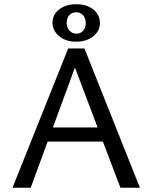

<svg xmlns="http://www.w3.org/2000/svg" viewBox="-20 -887 720 907"><path d="M339 -690Q291 -690 259.5 -716Q228 -742 228 -780Q228 -818 259.5 -842.5Q291 -867 341 -867Q390 -867 421 -842Q452 -817 452 -778Q452 -740 420 -715Q388 -690 339 -690ZM295 -780Q295 -757 308 -742.5Q321 -728 341 -728Q361 -728 373 -742Q385 -756 385 -778Q385 -801 372.5 -815Q360 -829 340 -829Q320 -829 307.5 -815.5Q295 -802 295 -780ZM549 0 466 -218H205L125 0H39L302 -658H379L641 0ZM230 -285H441L334 -568Z"/></svg>

Font: EauTestText Medium
Style: Regular
Weight: 500
Designer: Christian Thalmann (Catharsis Fonts)
Version: Version 0.001;PS 000.001;hotconv 1.0.88;makeotf.lib2.5.64775